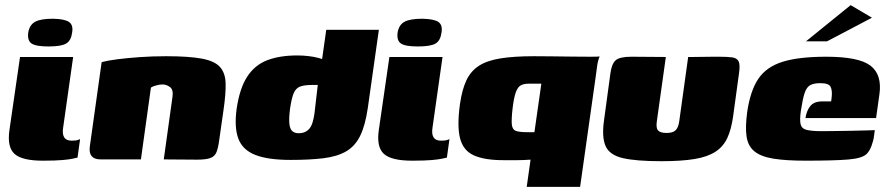

<svg xmlns="http://www.w3.org/2000/svg" viewBox="-20 -621 3458 748"><path d="M147 5Q65 5 36 -22Q7 -49 17 -116L58 -399H265L226 -124Q222 -99 230 -86Q238 -73 259 -73Q276 -73 283 -75.5Q290 -78 292 -79L282 -7Q277 -6 264 -3Q251 0 223.5 2.5Q196 5 147 5ZM169 -440Q120 -440 103 -451.5Q86 -463 90 -494Q95 -524 116.5 -536Q138 -548 187 -548Q233 -547 249.5 -535Q266 -523 261 -494Q257 -463 238 -451.5Q219 -440 169 -440Z M372 0Q323 0 330 -51L376 -379Q398 -385 436.5 -390Q475 -395 524.5 -398.5Q574 -402 627 -402Q717 -402 767 -392.5Q817 -383 837.5 -359.5Q858 -336 859 -296Q860 -256 851 -194L834 -75Q830 -45 823.5 -28.5Q817 -12 800 -5.5Q783 1 747 1L618 0L652 -244Q656 -272 642 -282Q628 -292 613 -292Q603 -292 589.5 -288.5Q576 -285 568 -280L529 0Z M1112 2Q1024 2 974.5 -17.5Q925 -37 908.5 -81Q892 -125 902 -198Q914 -278 943.5 -323Q973 -368 1021.5 -386.5Q1070 -405 1138 -405Q1160 -405 1181.5 -402.5Q1203 -400 1222 -395Q1241 -390 1255.5 -383Q1270 -376 1278 -367L1229 -349L1251 -505H1456L1413 -201Q1403 -132 1383 -91.5Q1363 -51 1328 -31Q1293 -11 1240 -4.5Q1187 2 1112 2ZM1143 -102Q1157 -102 1167.5 -106.5Q1178 -111 1185.5 -120Q1193 -129 1197.5 -143.5Q1202 -158 1205 -178L1218 -290Q1216 -290 1213 -290Q1210 -290 1206 -290Q1202 -290 1196 -290Q1165 -290 1148.5 -283.5Q1132 -277 1124 -257.5Q1116 -238 1110 -198Q1105 -158 1107.5 -137.5Q1110 -117 1119.5 -109.5Q1129 -102 1143 -102Z M1586 5Q1504 5 1475 -22Q1446 -49 1456 -116L1497 -399H1704L1665 -124Q1661 -99 1669 -86Q1677 -73 1698 -73Q1715 -73 1722 -75.5Q1729 -78 1731 -79L1721 -7Q1716 -6 1703 -3Q1690 0 1662.5 2.5Q1635 5 1586 5ZM1608 -440Q1559 -440 1542 -451.5Q1525 -463 1529 -494Q1534 -524 1555.5 -536Q1577 -548 1626 -548Q1672 -547 1688.5 -535Q1705 -523 1700 -494Q1696 -463 1677 -451.5Q1658 -440 1608 -440Z M2032 107 2047 1Q2030 2 2018.5 2.5Q2007 3 1996.5 3Q1986 3 1973.5 3Q1961 3 1941 3Q1868 3 1826.5 -15.5Q1785 -34 1772.5 -81.5Q1760 -129 1772 -216Q1780 -272 1797 -308Q1814 -344 1845.5 -364.5Q1877 -385 1929.5 -393.5Q1982 -402 2060 -402Q2088 -402 2128 -401.5Q2168 -401 2208.5 -400.5Q2249 -400 2279 -400Q2309 -400 2316 -401Q2309 -384 2306.5 -365Q2304 -346 2301 -324L2240 107ZM2035 -106Q2038 -106 2041.5 -106Q2045 -106 2048.5 -106Q2052 -106 2055.5 -106Q2059 -106 2062 -106L2089 -295Q2076 -295 2064 -295Q2052 -295 2039 -295Q2021 -295 2009 -288.5Q1997 -282 1989.5 -261.5Q1982 -241 1977 -199Q1972 -156 1974 -136Q1976 -116 1990 -111Q2004 -106 2035 -106Z M2574 -399 2539 -149Q2535 -123 2543.5 -113Q2552 -103 2577 -103Q2602 -103 2612.5 -114Q2623 -125 2626 -147L2661 -399Q2662 -399 2679 -399Q2696 -399 2718.5 -399.5Q2741 -400 2759.5 -400Q2778 -400 2782 -400Q2813 -400 2832 -397.5Q2851 -395 2857.5 -382Q2864 -369 2859 -335L2836 -167Q2829 -117 2813.5 -83.5Q2798 -50 2767.5 -30Q2737 -10 2686 -1.5Q2635 7 2557 7Q2458 7 2406.5 -5Q2355 -17 2339.5 -51.5Q2324 -86 2333 -151L2358 -335Q2363 -373 2379 -386.5Q2395 -400 2440 -400Q2474 -400 2507 -399.5Q2540 -399 2574 -399Z M3119 5Q3041 5 2992.5 -3Q2944 -11 2919 -31.5Q2894 -52 2888.5 -89Q2883 -126 2891 -185Q2903 -267 2934 -313.5Q2965 -360 3028 -380Q3091 -400 3199 -400Q3326 -400 3371.5 -365Q3417 -330 3406 -253L3393 -161H3118Q3122 -189 3136.5 -207.5Q3151 -226 3184 -226H3218L3220 -242Q3223 -268 3216 -282.5Q3209 -297 3176 -297Q3150 -297 3136 -289Q3122 -281 3114.5 -258Q3107 -235 3100 -189Q3095 -154 3099 -137Q3103 -120 3122.5 -115Q3142 -110 3182 -110Q3198 -110 3230 -110.5Q3262 -111 3297 -111.5Q3332 -112 3358 -113Q3384 -114 3388 -114L3385 -91Q3383 -74 3375.5 -53.5Q3368 -33 3357 -22Q3340 -4 3283.5 0.5Q3227 5 3119 5ZM3120 -460 3294 -601 3377 -552 3202 -460Z"/></svg>

Font: Genos Black
Style: Italic
Weight: 900
Italic angle: -8°
Version: Version 1.010